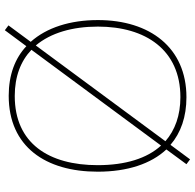

<svg xmlns="http://www.w3.org/2000/svg" viewBox="-26 -754 806 794"><g transform="rotate(90 377.0 -357.0)"><path d="M690 -358C690 -482 657 -579 598 -642L659 -725L639 -740L579 -659C529 -702 463 -725 382 -725C177 -725 63 -574 63 -359C63 -244 94 -147 153 -81L85 11L105 26L171 -63C221 -16 290 10 376 10C587 10 690 -143 690 -358ZM90 -359C90 -556 186 -700 382 -700C457 -700 518 -678 564 -638L168 -102C116 -164 90 -253 90 -359ZM663 -358C663 -156 573 -15 377 -15C296 -15 232 -40 186 -84L582 -620C635 -562 663 -473 663 -358Z"/></g></svg>

Font: Noto Sans Arabic UI Th
Style: Regular
Weight: 100
Designer: Monotype Design Team, Nadine Chahine and Nizar Qandah
Foundry: Monotype Imaging Inc.
Version: Version 2.010